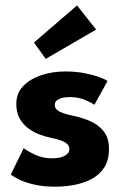

<svg xmlns="http://www.w3.org/2000/svg" viewBox="-20 -692 470 724"><path d="M226 -422.5Q266.5 -422.5 300 -415.8Q333.5 -409 356.2 -400.5Q379 -392 385.5 -386.5L336 -297Q326.5 -304 300.8 -315Q275 -326 243.5 -326Q219.5 -326 203 -318.8Q186.5 -311.5 186.5 -296Q186.5 -280.5 204.8 -271.2Q223 -262 257.5 -255Q287.5 -249 318.5 -236Q349.5 -223 370.2 -197.8Q391 -172.5 391 -130.5Q391 -87.5 372.5 -59.5Q354 -31.5 323.5 -16Q293 -0.5 257.5 5.8Q222 12 188.5 12Q141.5 12 106.8 3.5Q72 -5 50.5 -16Q29 -27 20.5 -33.5L69.5 -133.5Q82.5 -122.5 112 -108.8Q141.5 -95 174.5 -95Q206.5 -95 224 -104.5Q241.5 -114 241.5 -129.5Q241.5 -142 233 -149.5Q224.5 -157 209 -162.5Q193.5 -168 171.5 -172.5Q151.5 -176.5 129 -185Q106.5 -193.5 86.5 -208.2Q66.5 -223 54 -245.5Q41.5 -268 41.5 -300Q41.5 -341 68 -368Q94.5 -395 136.5 -408.8Q178.5 -422.5 226 -422.5ZM152.5 -470 108 -531.5 270.5 -671.5 342.5 -580.5Z"/></svg>

Font: League Spartan Thin
Style: Bold
Weight: 700
Version: Version 2.002